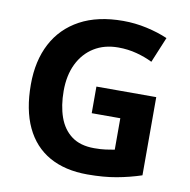

<svg xmlns="http://www.w3.org/2000/svg" viewBox="-81 -804 887 895"><g transform="rotate(10 362.0 -357.0)"><path d="M360.8 -400.9H644V-30.8Q587.9 -12.2 527.3 -1.2Q466.8 9.8 390.1 9.8Q283.7 9.8 209.5 -32.2Q135.3 -74.2 96.7 -156.2Q58.1 -238.3 58.1 -357.9Q58.1 -470.2 101.3 -552.2Q144.5 -634.3 227.8 -679.2Q311 -724.1 431.2 -724.1Q487.8 -724.1 543 -711.9Q598.1 -699.7 643.1 -680.2L592.8 -559.1Q560.1 -575.7 518.1 -586.9Q476.1 -598.1 430.2 -598.1Q364.3 -598.1 315.7 -567.9Q267.1 -537.6 240.5 -483.2Q213.9 -428.7 213.9 -355Q213.9 -285.2 232.9 -231.2Q252 -177.2 293 -146.7Q334 -116.2 399.9 -116.2Q432.1 -116.2 454.3 -119.4Q476.6 -122.6 496.1 -126V-274.9H360.8Z"/></g></svg>

Font: Wonky
Style: Regular
Weight: 400
Designer: Monotype Design Team
Foundry: Monotype Imaging Inc.
Version: Version 3.000